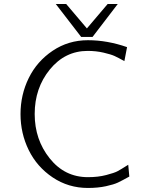

<svg xmlns="http://www.w3.org/2000/svg" viewBox="-20 -909 711 946"><path d="M413.1 -710.9Q508.3 -710.9 606 -676.8L592.8 -607.9Q562 -625 544.4 -633.1Q526.9 -641.1 490 -649.7Q453.1 -658.2 412.1 -658.2Q300.3 -658.2 225.6 -566.7Q150.9 -475.1 150.9 -347.2Q150.9 -221.2 224.9 -128.7Q298.8 -36.1 413.1 -36.1Q463.9 -36.1 503.4 -46.6Q543 -57.1 557.4 -64.5Q571.8 -71.8 611.8 -97.2L617.2 -39.1Q581.1 -19 561 -9.5Q541 0 502 8.5Q462.9 17.1 413.1 17.1Q316.9 17.1 239.5 -34.9Q162.1 -86.9 121.6 -169.4Q81.1 -252 81.1 -346.9Q81.1 -441.9 121.6 -524.4Q162.1 -606.9 239.5 -658.9Q316.9 -710.9 413.1 -710.9ZM254.9 -889.2H306.2L408.2 -769L510.3 -889.2H560.1L436 -727.1H379.9Z"/></svg>

Font: CMU Bright
Style: Roman
Weight: 500
Version: Version 0.7.0